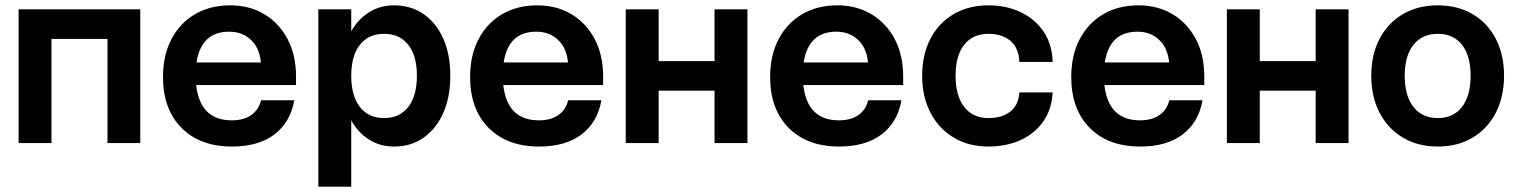

<svg xmlns="http://www.w3.org/2000/svg" viewBox="-20 -535 5680 718"><path d="M49.5 -500H504.5V0H382V-389.5H172.5V0H49.5Z M589.5 -247.5Q589.5 -328 621 -388.2Q652.5 -448.5 709 -481.8Q765.5 -515 841 -515Q913 -515 968.5 -481.8Q1024 -448.5 1055.5 -388.8Q1087 -329 1087 -248.5V-217H713.5Q728.5 -85 846.5 -85Q892 -85 920 -105Q948 -125 956 -160H1080.5Q1066 -78 1006.5 -32.5Q947 13 847.5 13Q728 13 658.8 -56.8Q589.5 -126.5 589.5 -247.5ZM837 -416.5Q732.5 -416.5 715 -301.5H955.5Q951 -354.5 918.8 -385.5Q886.5 -416.5 837 -416.5Z M1170.5 -500H1293.5V-418Q1319.5 -464 1360.5 -489.5Q1401.5 -515 1454 -515Q1517 -515 1564.2 -482.2Q1611.5 -449.5 1637.8 -390.2Q1664 -331 1664 -252Q1664 -172.5 1637.8 -113Q1611.5 -53.5 1564.2 -20.2Q1517 13 1454 13Q1401.5 13 1360.5 -12.8Q1319.5 -38.5 1293.5 -85V163H1170.5ZM1539 -252Q1539 -326.5 1506.8 -367.5Q1474.5 -408.5 1416.5 -408.5Q1358 -408.5 1325.8 -367.5Q1293.5 -326.5 1293.5 -252Q1293.5 -176.5 1325.8 -135Q1358 -93.5 1416.5 -93.5Q1474.5 -93.5 1506.8 -135Q1539 -176.5 1539 -252Z M1738 -247.5Q1738 -328 1769.5 -388.2Q1801 -448.5 1857.5 -481.8Q1914 -515 1989.5 -515Q2061.5 -515 2117 -481.8Q2172.5 -448.5 2204 -388.8Q2235.5 -329 2235.5 -248.5V-217H1862Q1877 -85 1995 -85Q2040.5 -85 2068.5 -105Q2096.5 -125 2104.5 -160H2229Q2214.5 -78 2155 -32.5Q2095.5 13 1996 13Q1876.5 13 1807.2 -56.8Q1738 -126.5 1738 -247.5ZM1985.5 -416.5Q1881 -416.5 1863.5 -301.5H2104Q2099.5 -354.5 2067.2 -385.5Q2035 -416.5 1985.5 -416.5Z M2320 -500H2443V-306.5H2652V-500H2775V0H2652V-196H2443V0H2320Z M2860 -247.5Q2860 -328 2891.5 -388.2Q2923 -448.5 2979.5 -481.8Q3036 -515 3111.5 -515Q3183.5 -515 3239 -481.8Q3294.5 -448.5 3326 -388.8Q3357.5 -329 3357.5 -248.5V-217H2984Q2999 -85 3117 -85Q3162.5 -85 3190.5 -105Q3218.5 -125 3226.5 -160H3351Q3336.5 -78 3277 -32.5Q3217.5 13 3118 13Q2998.5 13 2929.2 -56.8Q2860 -126.5 2860 -247.5ZM3107.5 -416.5Q3003 -416.5 2985.5 -301.5H3226Q3221.5 -354.5 3189.2 -385.5Q3157 -416.5 3107.5 -416.5Z M3428.5 -252Q3428.5 -331 3459.5 -390.2Q3490.5 -449.5 3546.2 -482.2Q3602 -515 3676.5 -515Q3743.5 -515 3797 -489.5Q3850.5 -464 3882.5 -416.8Q3914.5 -369.5 3916.5 -303.5H3792Q3790 -355.5 3758.8 -382Q3727.5 -408.5 3676.5 -408.5Q3618 -408.5 3585.8 -367.8Q3553.5 -327 3553.5 -252Q3553.5 -176.5 3585.8 -135Q3618 -93.5 3676.5 -93.5Q3726.5 -93.5 3757.8 -117.5Q3789 -141.5 3792 -189.5H3916.5Q3913 -125.5 3881 -80.2Q3849 -35 3796 -11Q3743 13 3676.5 13Q3602.5 13 3546.8 -20.2Q3491 -53.5 3459.8 -113Q3428.5 -172.5 3428.5 -252Z M3986 -247.5Q3986 -328 4017.5 -388.2Q4049 -448.5 4105.5 -481.8Q4162 -515 4237.5 -515Q4309.5 -515 4365 -481.8Q4420.5 -448.5 4452 -388.8Q4483.5 -329 4483.5 -248.5V-217H4110Q4125 -85 4243 -85Q4288.5 -85 4316.5 -105Q4344.5 -125 4352.5 -160H4477Q4462.5 -78 4403 -32.5Q4343.5 13 4244 13Q4124.5 13 4055.2 -56.8Q3986 -126.5 3986 -247.5ZM4233.5 -416.5Q4129 -416.5 4111.5 -301.5H4352Q4347.5 -354.5 4315.2 -385.5Q4283 -416.5 4233.5 -416.5Z M4568 -500H4691V-306.5H4900V-500H5023V0H4900V-196H4691V0H4568Z M5108 -252Q5108 -331 5139.2 -390.2Q5170.5 -449.5 5226.5 -482.2Q5282.5 -515 5357 -515Q5431 -515 5486.8 -482.2Q5542.5 -449.5 5573.5 -390.2Q5604.5 -331 5604.5 -252Q5604.5 -172.5 5573.5 -113Q5542.5 -53.5 5486.8 -20.2Q5431 13 5357 13Q5282.5 13 5226.5 -20.2Q5170.5 -53.5 5139.2 -113Q5108 -172.5 5108 -252ZM5479.5 -252Q5479.5 -326.5 5447.2 -367.5Q5415 -408.5 5357 -408.5Q5298.5 -408.5 5265.8 -367.5Q5233 -326.5 5233 -252Q5233 -176.5 5265.8 -135Q5298.5 -93.5 5357 -93.5Q5415 -93.5 5447.2 -135Q5479.5 -176.5 5479.5 -252Z"/></svg>

Font: Overused Grotesk SemiBold
Style: Regular
Weight: 610
Version: Version 0.004